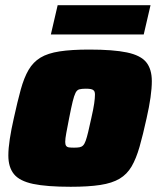

<svg xmlns="http://www.w3.org/2000/svg" viewBox="-20 -708 611 736"><path d="M251 8Q159 8 107 -3Q55 -14 33.5 -40.5Q12 -67 12 -112Q12 -139 17.5 -175Q23 -211 33 -255Q47 -319 59.5 -364.5Q72 -410 89.5 -440Q107 -470 135 -487Q163 -504 208.5 -511Q254 -518 322 -518Q414 -518 466.5 -507Q519 -496 540.5 -469.5Q562 -443 562 -397Q562 -370 557 -334.5Q552 -299 542 -255Q528 -191 515 -145.5Q502 -100 484.5 -70Q467 -40 438.5 -23Q410 -6 364.5 1Q319 8 251 8ZM264 -142Q277 -142 285 -143.5Q293 -145 298.5 -150.5Q304 -156 308.5 -168.5Q313 -181 318 -202Q323 -223 330 -255Q338 -290 341 -311Q344 -332 344 -345Q344 -356 340 -360.5Q336 -365 328.5 -366.5Q321 -368 309 -368Q293 -368 284 -365.5Q275 -363 269.5 -352Q264 -341 258.5 -318.5Q253 -296 245 -255Q238 -219 234 -197.5Q230 -176 230 -164Q230 -154 233.5 -149Q237 -144 244.5 -143Q252 -142 264 -142ZM175 -576 201 -688H557L531 -576Z"/></svg>

Font: Saira Thin Black
Style: Italic
Weight: 900
Italic angle: -12°
Version: Version 1.101